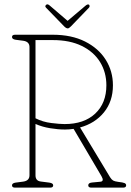

<svg xmlns="http://www.w3.org/2000/svg" viewBox="-20 -859 599 879"><path d="M497 -468.5Q497 -395 455.8 -344.5Q414.5 -294 346.5 -275.5L484 -47.5Q491 -36.5 498 -32.5Q505 -28.5 520.5 -26.5Q543 -24 550.2 -20.8Q557.5 -17.5 557.5 -10.5Q557.5 0 543.5 0H398.5Q384 0 384 -10.5Q384 -22 402 -23.5L439 -27Q458.5 -28.5 444.5 -52.5L317 -269Q296 -266 277.5 -266Q246 -266 209.5 -272Q173 -278 142.5 -291.5V-56.5Q142.5 -31 166.5 -28L205.5 -23Q223.5 -20.5 223.5 -10.5Q223.5 0 209.5 0H49Q35 0 35 -10.5Q35 -20.5 51.5 -23L86 -27.5Q115 -31.5 115 -56.5V-643.5Q115 -668.5 86 -672.5L51.5 -677Q35 -679.5 35 -689.5Q35 -700 49 -700H221.5Q307.5 -700 369.2 -669Q431 -638 464 -585.5Q497 -533 497 -468.5ZM142.5 -675.5V-317.5Q176 -300.5 214.8 -295.8Q253.5 -291 275.5 -291Q365 -291 416 -339Q467 -387 467 -468.5Q467 -528 438.2 -574.8Q409.5 -621.5 354.8 -648.5Q300 -675.5 222 -675.5ZM289.5 -763.5 371 -832.5Q381.5 -841.5 387.5 -837.5Q390 -835.5 390.2 -831.2Q390.5 -827 387 -823.5L304.5 -738Q295.5 -729 290.5 -729Q283 -729 274 -738L191 -823.5Q183.5 -831 192 -837.5Q198 -842.5 209 -832.5Z"/></svg>

Font: Fraunces 144pt SuperSoft Thin
Style: Regular
Weight: 100
Version: Version 1.000;[0bf87f6ff]